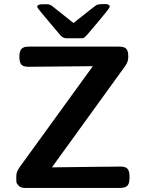

<svg xmlns="http://www.w3.org/2000/svg" viewBox="-20 -923 712 943"><path d="M60 -49V-58Q60 -79 75 -100L436 -598L121 -595Q92 -595 83.5 -607.5Q75 -620 75 -644Q75 -654 76 -660Q77 -666 80.5 -675Q84 -684 94 -689Q104 -694 119 -694H566Q581 -694 590.5 -690Q600 -686 604 -677.5Q608 -669 609 -662.5Q610 -656 610 -646V-641Q610 -620 595 -599L235 -101L474 -104H503Q557 -105 571 -105Q598 -105 607 -93Q616 -81 616 -60V-46Q616 -25 607.5 -13Q599 -1 572 0H103Q82 0 71.5 -11Q61 -22 60.5 -29Q60 -36 60 -49ZM163 -890Q163 -902 189 -902H215Q226 -901 236.5 -893Q247 -885 341 -810Q447 -895 457 -900Q469 -903 496 -903Q519 -903 519 -890Q519 -883 468 -823Q436 -785 413 -758Q399 -742 394 -738.5Q389 -735 379 -735H306Q291 -735 278 -748Q165 -881 164 -886Q163 -888 163 -890Z"/></svg>

Font: CMU Sans Serif
Style: Bold
Weight: 700
Version: Version 0.7.0